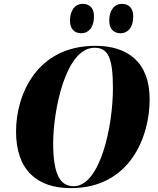

<svg xmlns="http://www.w3.org/2000/svg" viewBox="-20 -962 816 993"><path d="M604 -790C635 -790 669 -813 669 -878C669 -921 645 -942 611 -942C570 -942 545 -907 545 -855C545 -812 568 -790 604 -790ZM401 -790C432 -790 466 -813 466 -878C466 -921 443 -942 408 -942C367 -942 342 -907 342 -855C342 -812 365 -790 401 -790ZM346 11C653 11 754 -256 754 -448C754 -644 637 -725 473 -725C172 -725 63 -475 63 -282C63 -83 171 11 346 11ZM361 1C290 1 255 -62 255 -221C255 -385 317 -715 469 -715C540 -715 564 -662 564 -505C564 -308 498 1 361 1Z"/></svg>

Font: Noto Serif Display SemiCondensed Black
Style: Italic
Weight: 900
Width: 4
Italic angle: -12°
Designer: Monotype Design Team
Foundry: Monotype Imaging Inc.
Version: Version 2.009